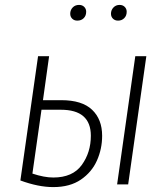

<svg xmlns="http://www.w3.org/2000/svg" viewBox="-20 -751 677 782"><path d="M396 -198Q396 -145 375 -97.5Q354 -50 309.5 -19.5Q265 11 197 11Q136 11 63 -16L135 -522H180L155 -343H230Q314 -343 355 -304Q396 -265 396 -198ZM531 -522H576L502 0H457ZM350 -198Q350 -304 228 -304H149L112 -44Q160 -28 197 -28Q276 -28 313 -79Q350 -130 350 -198ZM266 -695Q266 -710 276 -720.5Q286 -731 302 -731Q315 -731 323 -723Q331 -715 331 -703Q331 -687 321 -677Q311 -667 295 -667Q282 -667 274 -675Q266 -683 266 -695ZM432 -695Q432 -710 442 -720.5Q452 -731 467 -731Q480 -731 488 -723Q496 -715 496 -703Q496 -687 486 -677Q476 -667 461 -667Q448 -667 440 -675Q432 -683 432 -695Z"/></svg>

Font: Fira Sans Condensed ExtraLight
Style: Italic
Weight: 275
Width: 3
Italic angle: -8°
Designer: Carrois Corporate & Edenspiekermann AG
Foundry: Carrois Corporate GbR & Edenspiekermann AG
Version: Version 4.203